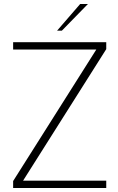

<svg xmlns="http://www.w3.org/2000/svg" viewBox="-20 -945 592 965"><path d="M46 -35 464 -696H46V-733H514V-698L96 -37H514V0H46ZM383 -925H422L291 -791H267Z"/></svg>

Font: Exo ExtraLight
Style: Regular
Weight: 275
Designer: Natanael Gama
Foundry: Natanael Gama
Version: Version 1.500; ttfautohint (v1.6)